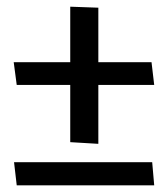

<svg xmlns="http://www.w3.org/2000/svg" viewBox="-20 -554 503 574"><path d="M441 -300H274V-124L190 -129V-300H30L21 -368H190V-534L274 -531V-368H433ZM441 0H30L22 -69H435Z"/></svg>

Font: Palanquin Medium
Style: Regular
Weight: 500
Designer: Pria Ravichandran
Version: Version 1.0.4